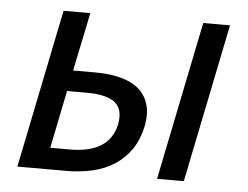

<svg xmlns="http://www.w3.org/2000/svg" viewBox="-42 -536 756 586"><g transform="rotate(5 336.5 -243.0)"><path d="M31 0 130 -486H212L175 -307H244Q287 -307 321 -298Q355 -289 376.5 -270.5Q398 -252 406.5 -223.5Q415 -195 407 -155Q398 -114 378 -85Q358 -56 329 -37Q300 -18 262.5 -9Q225 0 182 0ZM126 -66H186Q307 -66 326 -155Q335 -201 309.5 -222Q284 -243 222 -243H162ZM459 0 558 -486H640L541 0Z"/></g></svg>

Font: mr_Source Sans Pro
Style: Italic
Weight: 400
Italic angle: -11°
Designer: Paul D. Hunt
Foundry: Adobe Systems Incorporated
Version: Version 1.036;July 10, 2024;FontCreator 11.5.0.2430 64-bit